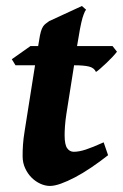

<svg xmlns="http://www.w3.org/2000/svg" viewBox="-20 -594 406 634"><path d="M336.9 -81.5Q309.1 -59.6 281.2 -40.8Q253.4 -22 227.8 -8.5Q202.1 4.9 180.9 12.5Q159.7 20 145 20Q129.4 20 113.3 12.7Q97.2 5.4 84.2 -7.6Q71.3 -20.5 63 -38.6Q54.7 -56.6 54.7 -78.1Q54.7 -87.4 54.9 -96.7Q55.2 -106 55.9 -116Q56.6 -126 57.9 -137.2Q59.1 -148.4 61.5 -162.1L95.7 -378.4H31.2L19 -398.4L80.6 -441.9H106L108.9 -459Q111.8 -479 115 -489.7Q118.2 -500.5 122.3 -506.6Q126.5 -512.7 131.3 -516.1Q136.2 -519.5 142.6 -524.4L250.5 -574.2L264.2 -562Q260.3 -557.6 256.3 -546.4Q252.4 -536.6 248.3 -518.6Q244.1 -500.5 239.3 -470.2L234.4 -441.9H351.6L366.2 -423.3Q361.3 -416.5 351.6 -406.2Q341.8 -396 331.1 -385.7Q320.3 -375.5 310.8 -367.2Q301.3 -358.9 296.9 -356.4Q291 -370.1 273.7 -374.3Q256.3 -378.4 227.1 -378.4H224.6L199.2 -217.8Q197.8 -208.5 196.5 -198Q195.3 -187.5 194.6 -178Q193.8 -168.5 193.6 -160.2Q193.4 -151.9 193.4 -147Q193.4 -116.7 201.7 -104.7Q210 -92.8 223.6 -92.8Q240.7 -92.8 263.2 -100.1Q285.6 -107.4 322.3 -124Z"/></svg>

Font: Gentium Book Basic
Style: Bold Italic
Weight: 700
Italic angle: -8°
Designer: J. Victor Gaultney and Annie Olsen
Foundry: SIL International
Version: Version 1.102; 2013; Maintenance release